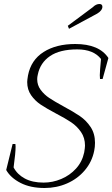

<svg xmlns="http://www.w3.org/2000/svg" viewBox="-20 -930 562 960"><path d="M319 -801 444 -894Q460 -910 477 -910Q492 -910 492 -896Q492 -887 485 -878Q478 -869 466 -862L325 -786ZM11 -80 43 -210H57L58 -197Q58 -166 48 -93Q66 -58 104 -37.5Q142 -17 198 -17Q243 -17 286 -35Q329 -53 360 -87Q391 -121 401 -168Q405 -192 405 -202Q405 -241 385 -270Q365 -299 336 -318.5Q307 -338 259 -363Q212 -388 183.5 -407Q155 -426 135.5 -454Q116 -482 116 -520Q116 -529 120 -553Q135 -630 198 -670Q261 -710 356 -710Q476 -710 522 -640L493 -535H480Q479 -540 479 -554Q479 -572 485 -635Q448 -683 366 -683Q279 -683 230 -649.5Q181 -616 169 -557Q166 -545 166 -534Q166 -504 183.5 -480.5Q201 -457 226.5 -440Q252 -423 296 -399Q348 -371 379.5 -349.5Q411 -328 433 -295Q455 -262 455 -216Q455 -195 451 -176Q440 -121 404 -78.5Q368 -36 315.5 -13Q263 10 203 10Q132 10 82.5 -15.5Q33 -41 11 -80Z"/></svg>

Font: Trirong ExtraLight
Style: Italic
Weight: 275
Italic angle: -12°
Designer: Katatrad Team
Foundry: CadsonDemak
Version: Version 1.003